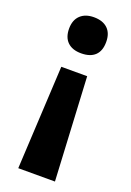

<svg xmlns="http://www.w3.org/2000/svg" viewBox="-141 -599 568 831"><g transform="rotate(20 143.0 -183.0)"><path d="M82 -295.9H201.2L226.1 180.2H57.1ZM228 -462.9Q228 -421.9 206.1 -400.9Q184.1 -379.9 142.1 -379.9Q101.6 -379.9 79.3 -401.4Q57.1 -422.9 57.1 -462.9Q57.1 -502.4 79.8 -524.2Q102.5 -545.9 142.1 -545.9Q183.1 -545.9 205.6 -524.4Q228 -502.9 228 -462.9Z"/></g></svg>

Font: Zoram GWebM
Style: Bold
Weight: 700
Foundry: Ascender Corporation
Version: Version 1.000